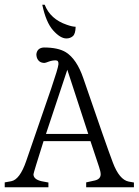

<svg xmlns="http://www.w3.org/2000/svg" viewBox="-36 -789 584 809"><path d="M148.9 -588.9Q209 -588.9 241.7 -568.8Q287.1 -540 314.5 -460.9Q413.1 -173.3 439.5 -104Q466.8 -31.7 506.3 -23.9L528.3 -20V0H327.1V-20.5L364.7 -28.8Q387.7 -34.7 388.2 -54.2Q388.2 -65.9 381.3 -85.9L345.2 -194.3H147.5Q106 -63 105 -54.7Q105 -33.2 139.2 -25.4L168 -20V0H-16.1V-20.5L11.2 -25.4Q47.4 -32.2 74.2 -109.9L179.7 -416Q208.5 -500.5 210.2 -517.6Q211.9 -534.7 198.7 -534.7Q183.1 -534.7 169.2 -529.3Q155.3 -523.9 151.4 -523.9Q127.9 -523.9 119.6 -545.4Q117.2 -552.7 117.2 -560.5Q120.6 -587.4 148.9 -588.9ZM247.6 -495.1 157.7 -224.6H335.9ZM152.3 -769Q176.3 -708 245.6 -684.6Q269 -676.3 282.7 -676.3Q282.2 -646.5 271 -636.7Q259.8 -627 243.7 -627Q218.3 -627 188 -660.9Q157.7 -694.8 142.1 -769Z"/></svg>

Font: Lancelot
Style: Regular
Weight: 400
Designer: Marion Kadi
Foundry: Marion Kadi, Anton Koovit
Version: 1.004